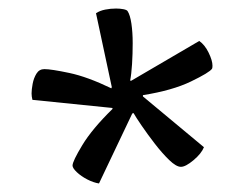

<svg xmlns="http://www.w3.org/2000/svg" viewBox="-20 -734 571 450"><path d="M212 -304Q199 -306 184.5 -313.5Q170 -321 160 -330.5Q150 -340 150 -346Q150 -356 173 -394Q196 -432 244 -479L243 -481L56 -500Q54 -508 54 -515Q54 -524 56.5 -537.5Q59 -551 65.5 -561.5Q72 -572 84 -572Q100 -572 142.5 -563Q185 -554 241 -527L242 -530L205 -703Q214 -709 226.5 -711.5Q239 -714 252 -714Q261 -714 269 -712.5Q277 -711 279 -708Q285 -699 288 -678.5Q291 -658 291 -633Q291 -608 289.5 -584Q288 -560 285 -545H288L447 -638Q460 -629 469 -610.5Q478 -592 478 -580Q478 -575 477 -573Q471 -564 427.5 -543Q384 -522 315 -511V-508L458 -389Q452 -374 433.5 -358.5Q415 -343 404 -343Q393 -343 376.5 -359Q360 -375 343 -397Q326 -419 312 -439.5Q298 -460 293 -469L290 -468Z"/></svg>

Font: Texturina
Style: Regular
Weight: 400
Designer: Guillermo Torres Carreño
Foundry: Omnibus-Type
Version: Version 1.002; ttfautohint (v1.8.3)